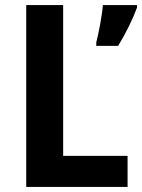

<svg xmlns="http://www.w3.org/2000/svg" viewBox="-20 -734 558 754"><path d="M83 0H481V-122H228V-714H83ZM518 -704V-714H384C381 -673 367 -602 358 -567V-554H444C474 -603 501 -658 518 -704Z"/></svg>

Font: Noto Sans Sinhala UI SemiCondensed
Style: Bold
Weight: 700
Width: 4
Designer: Jelle Bosma - Monotype Design Team
Foundry: Monotype Imaging Inc.
Version: Version 2.006